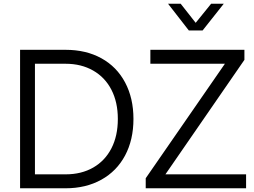

<svg xmlns="http://www.w3.org/2000/svg" viewBox="-20 -1013 1366 1033"><path d="M88 -745H333Q443 -745 525.5 -699.5Q608 -654 653 -569.5Q698 -485 698 -373Q698 -261 653 -176.5Q608 -92 525 -46Q442 0 333 0H88ZM614 -373Q614 -463 579.5 -530Q545 -597 481 -633.5Q417 -670 333 -670H168V-75H333Q418 -75 481.5 -111.5Q545 -148 579.5 -215Q614 -282 614 -373ZM764 -54 1190 -670H789V-745H1295V-691L870 -75H1304V0H764ZM884 -993H952L1055 -862H1010L1116 -993H1184L1070 -849H996Z"/></svg>

Font: Trafiko Sans Variable
Style: Regular
Weight: 400
Designer: Gumpita Rahayu / Trafiko
Foundry: Tokotype / Trafiko
Version: Version 0.001;FEAKit 1.0